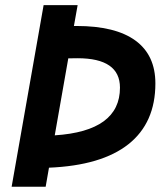

<svg xmlns="http://www.w3.org/2000/svg" viewBox="-20 -713 626 733"><path d="M24.4 0 146.5 -693.4H276.4L262.2 -613.8Q267.6 -613.8 272.5 -613.8Q420.9 -613.8 497.1 -558.1Q573.2 -502.4 573.2 -394.5Q573.2 -244.1 470.5 -162.6Q367.7 -81.1 167 -72.8L154.3 0ZM189 -196.3Q438 -212.4 438 -378.4Q438 -490.7 275.9 -490.7Q257.8 -490.7 240.7 -490.2Z"/></svg>

Font: Cascadia Code PL
Style: Bold Italic
Weight: 700
Italic angle: -10°
Monospace: yes
Designer: Aaron Bell
Foundry: Saja Typeworks
Version: Version 2404.023; ttfautohint (v1.8.4)